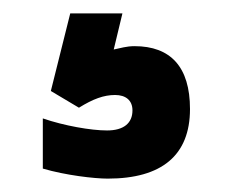

<svg xmlns="http://www.w3.org/2000/svg" viewBox="-20 -20 342 287"><path d="M141 247C222 247 264 212 264 143C264 80 235 49 181 49C169 49 160 52 150 54L163 0H85L56 116L98 141C119 128 135 122 152 122C168 122 178 130 178 145C178 164 165 175 140 175C116 175 76 168 44 157V232C78 242 121 247 141 247Z"/></svg>

Font: LT Wave Text Black
Style: Regular
Weight: 900
Designer: Daniel Lyons
Version: Version 2.5 (Glyphs App)